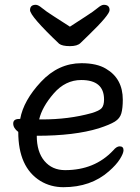

<svg xmlns="http://www.w3.org/2000/svg" viewBox="-20 -755 583 799"><path d="M155 -258Q266 -258 360 -284Q394 -294 403.5 -305.5Q413 -317 413 -341Q413 -422 318 -422Q252 -422 203.5 -366Q155 -310 143 -258ZM244 24Q191 24 148 -2Q56 -59 56 -206Q35 -222 35 -241Q35 -260 60 -260H64Q78 -337 150.5 -414.5Q223 -492 319 -492Q383 -492 421 -469Q491 -428 491 -340Q491 -305 485 -283.5Q479 -262 458 -249Q437 -236 391 -221Q290 -190 133 -190Q133 -123 165 -85Q197 -47 251 -47Q374 -47 451 -129Q465 -146 478 -146Q494 -146 494 -130Q494 -117 479 -93Q464 -69 433 -42Q358 24 244 24ZM271 -563Q239 -563 226 -573Q105 -688 105 -713Q105 -735 129 -735Q139 -735 155 -721.5Q171 -708 205 -686.5Q239 -665 271 -644Q303 -665 336.5 -686.5Q370 -708 386 -721.5Q402 -735 412 -735Q436 -735 436 -713Q436 -693 348 -608Q328 -589 315 -576Q302 -563 271 -563Z"/></svg>

Font: LXGW WenKai Medium
Style: Regular
Weight: 500
Designer: LXGW / Fontworks Inc.
Foundry: LXGW / Fontworks Inc.
Version: Version 1.501; October 10, 2024